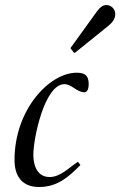

<svg xmlns="http://www.w3.org/2000/svg" viewBox="-20 -729 478 762"><path d="M289.1 -86.9C254.9 -64.5 219.7 -26.4 177.2 -26.4C128.9 -26.4 112.3 -70.3 112.3 -114.7C112.3 -179.7 156.7 -395 235.8 -395C263.7 -395 285.6 -362.8 314.9 -362.8C330.1 -362.8 332 -384.8 332 -395C332 -429.7 316.9 -440.4 284.2 -440.4C176.3 -440.4 37.6 -294.4 37.6 -93.8C37.6 -32.7 65.4 13.2 134.8 13.2C208.5 13.2 252.9 -27.3 299.3 -74.2ZM272.5 -521C273.4 -520 273.4 -519.5 275.9 -519.5C277.3 -519.5 277.8 -520 279.3 -521L410.6 -627C423.8 -637.7 437.5 -652.8 437.5 -672.9C437.5 -691.9 422.4 -709 402.3 -709C390.6 -709 377.9 -701.7 365.7 -685.1L261.7 -541C260.7 -540 259.8 -539.1 259.8 -538.1C259.8 -537.1 260.7 -536.1 261.7 -535.2Z"/></svg>

Font: Cardo
Style: Italic
Weight: 400
Designer: David J. Perry
Foundry: David J. Perry
Version: Version 0.99